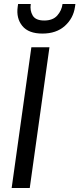

<svg xmlns="http://www.w3.org/2000/svg" viewBox="-20 -935 395 955"><path d="M38 0 136 -700H226L128 0ZM191 -768Q122 -768 91 -806Q60 -844 68 -901L70 -915H133Q128 -883 142.5 -858Q157 -833 200 -833Q243 -833 265 -858Q287 -883 291 -915H355L353 -901Q345 -844 302.5 -806Q260 -768 191 -768Z"/></svg>

Font: Host Grotesk
Style: Italic
Weight: 400
Italic angle: -8°
Designer: Doğukan Karapınar based on Poppins by Indian Type Foundry, Jonny Pinhorn
Foundry: Element Type
Version: Version 1.001; ttfautohint (v1.8.4.7-5d5b)